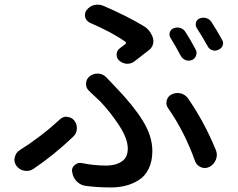

<svg xmlns="http://www.w3.org/2000/svg" viewBox="-20 -781 1040 840"><path d="M726.6 -614.3Q718.8 -626 722.7 -639.2Q726.6 -652.3 739.3 -657.2Q753.9 -663.1 768.6 -658.7Q783.2 -654.3 791 -641.6Q814.5 -605.5 835.9 -564.5Q842.8 -551.8 837.9 -538.1Q833 -524.4 820.3 -518.6Q805.7 -512.7 792 -518.1Q778.3 -523.4 770.5 -537.1Q748 -580.1 726.6 -614.3ZM840.8 -658.2Q834 -669.9 837.4 -682.6Q840.8 -695.3 853.5 -700.2Q867.2 -706.1 882.3 -701.7Q897.5 -697.3 905.3 -684.6Q930.7 -645.5 951.2 -607.4Q956.1 -600.6 956.1 -592.8Q956.1 -587.9 954.1 -582Q949.2 -568.4 935.5 -563.5Q922.9 -556.6 908.7 -561.5Q894.5 -566.4 887.7 -580.1Q862.3 -626 840.8 -658.2ZM568.4 -512.7Q554.7 -502 537.1 -502Q536.1 -502 534.2 -502Q514.6 -503.9 501 -516.6Q489.3 -527.3 490.2 -543.9Q491.2 -560.5 504.9 -570.3Q517.6 -580.1 529.3 -588.9Q531.2 -589.8 531.2 -592.8Q531.2 -595.7 529.3 -597.7Q470.7 -639.6 373 -681.6Q357.4 -689.5 352.5 -706.1Q351.6 -710.9 351.6 -715.8Q351.6 -727.5 359.4 -737.3Q372.1 -753.9 391.6 -758.8Q400.4 -760.7 407.2 -760.7Q419.9 -760.7 431.6 -755.9Q538.1 -710 608.4 -667Q636.7 -650.4 648.4 -617.2Q653.3 -602.5 649.4 -587.9Q645.5 -573.2 633.8 -563.5Q593.8 -532.2 568.4 -512.7ZM354.5 32.2Q332 29.3 315.4 12.2Q298.8 -4.9 295.9 -28.3Q294.9 -31.2 294.9 -34.2Q294.9 -48.8 306.6 -58.6Q317.4 -68.4 331.1 -68.4Q335 -68.4 338.9 -67.4Q391.6 -56.6 445.3 -56.6Q485.4 -56.6 512.2 -74.2Q539.1 -91.8 539.1 -130.9Q539.1 -173.8 502 -231Q464.8 -288.1 418 -337.9Q391.6 -363.3 371.1 -381.8Q356.4 -394.5 356.4 -414.1Q356.4 -433.6 371.1 -446.3Q386.7 -459 406.2 -459Q407.2 -459 409.2 -459Q430.7 -458 445.3 -442.4Q465.8 -420.9 485.4 -400.4Q564.5 -318.4 605.5 -251.5Q646.5 -184.6 646.5 -120.1Q646.5 -75.2 630.4 -42.5Q614.3 -9.8 586.4 7.3Q558.6 24.4 528.8 31.7Q499 39.1 463.9 39.1Q409.2 39.1 354.5 32.2ZM923.8 -126Q928.7 -115.2 928.7 -103.5Q928.7 -93.8 924.8 -83Q916 -61.5 896.5 -50.8Q885.7 -45.9 876 -45.9Q867.2 -45.9 858.4 -49.8Q839.8 -57.6 833 -77.1Q787.1 -205.1 716.8 -305.7Q708 -317.4 708 -330.1Q708 -335 709 -339.8Q712.9 -358.4 729.5 -367.2Q742.2 -374 756.8 -374Q762.7 -374 768.6 -373Q789.1 -368.2 801.8 -351.6Q872.1 -251 923.8 -126ZM241.2 -257.8Q253.9 -270.5 270.5 -270.5Q272.5 -270.5 273.4 -269.5Q293 -268.6 304.7 -253.9Q316.4 -239.3 316.4 -220.7Q316.4 -197.3 299.8 -182.6Q215.8 -102.5 126 -42Q112.3 -33.2 96.7 -33.2Q91.8 -33.2 85.9 -34.2Q64.5 -38.1 51.8 -55.7Q43 -68.4 43 -82Q43 -87.9 44.9 -92.8Q48.8 -113.3 66.4 -124Q162.1 -184.6 241.2 -257.8Z"/></svg>

Font: Gen Jyuu Gothic Medium
Style: Regular
Weight: 500
Designer: [Source Han Sans]
Ryoko NISHIZUKA  (kana & ideographs); Paul D. Hunt (Latin, Greek & Cyrillic); Wenlong ZHANG  (bopomofo
Version: Version 1.002.20150607